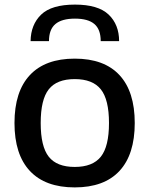

<svg xmlns="http://www.w3.org/2000/svg" viewBox="-20 -805 650 835"><path d="M113 -626Q114 -698 159 -741.5Q204 -785 306 -785Q407 -785 452.5 -741.5Q498 -698 498 -626H418Q418 -677 390.5 -700.5Q363 -724 306 -724Q249 -724 221 -700.5Q193 -677 193 -626ZM305 10Q177 10 110 -61.5Q43 -133 43 -270Q43 -407 110 -478.5Q177 -550 305 -550Q433 -550 499.5 -478.5Q566 -407 566 -270Q566 -133 499.5 -61.5Q433 10 305 10ZM305 -79Q383 -79 418.5 -123.5Q454 -168 454 -270Q454 -372 418.5 -416.5Q383 -461 305 -461Q227 -461 192 -416.5Q157 -372 157 -270Q157 -168 192 -123.5Q227 -79 305 -79Z"/></svg>

Font: Encode Sans Normal
Style: Medium
Weight: 500
Designer: Pablo Impallari, Andres Torresi
Foundry: Pablo Impallari, Andres Torresi
Version: Version 1.000; ttfautohint (v1.00) -l 8 -r 50 -G 200 -x 14 -